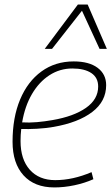

<svg xmlns="http://www.w3.org/2000/svg" viewBox="-20 -811 491 841"><path d="M389 -26Q351 -9 306 0.5Q261 10 218 10Q131 10 83 -43Q35 -96 35 -190Q35 -296 68 -375Q101 -454 161.5 -498Q222 -542 303 -542Q370 -542 407.5 -514Q445 -486 445 -438Q445 -367 384 -320.5Q323 -274 214 -255Q178 -249 141.5 -247Q105 -245 73 -246Q70 -220 70 -193Q70 -113 110.5 -67.5Q151 -22 222 -22Q299 -22 381 -57ZM297 -511Q242 -511 196.5 -481.5Q151 -452 120 -399Q89 -346 77 -275Q108 -273 142 -276Q176 -279 210 -285Q303 -301 356.5 -338.5Q410 -376 410 -432Q410 -471 380 -491Q350 -511 297 -511ZM176 -597 321 -791H364L448 -597H416L339 -764L208 -597Z"/></svg>

Font: Georama ExtraLight
Style: Italic
Weight: 200
Italic angle: -9°
Designer: Jean-Baptiste Levee
Foundry: Production Type
Version: Version 1.000